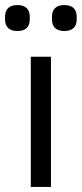

<svg xmlns="http://www.w3.org/2000/svg" viewBox="-37 -741 324 761"><path d="M32 -618C66 -618 81 -636 81 -664V-675C81 -703 66 -721 32 -721C-2 -721 -17 -703 -17 -675V-664C-17 -636 -2 -618 32 -618ZM218 -618C252 -618 267 -636 267 -664V-675C267 -703 252 -721 218 -721C184 -721 169 -703 169 -675V-664C169 -636 184 -618 218 -618ZM165 0V-516H85V0Z"/></svg>

Font: LVC Sans
Style: Regular
Weight: 400
Designer: Mike Abbink, Paul van der Laan, Pieter van Rosmalen
Foundry: Bold Monday
Version: Version 3.0